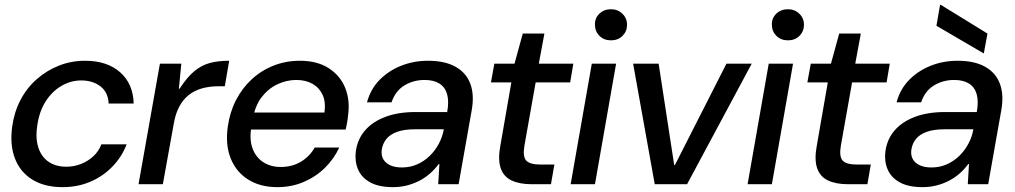

<svg xmlns="http://www.w3.org/2000/svg" viewBox="-20 -758 4177 790"><path d="M238 12Q163 12 113 -19Q63 -50 41.5 -106Q20 -162 30 -236Q38 -296 64 -346Q90 -396 131 -432Q172 -468 222.5 -488Q273 -508 330 -508Q421 -508 474.5 -460.5Q528 -413 530 -332H427Q425 -378 393.5 -402.5Q362 -427 314 -427Q272 -427 233.5 -405Q195 -383 168 -341Q141 -299 133 -239Q127 -198 133.5 -167Q140 -136 156 -115Q172 -94 196.5 -83Q221 -72 252 -72Q284 -72 312.5 -83Q341 -94 363.5 -114.5Q386 -135 397 -164H501Q481 -112 442 -72Q403 -32 351 -10Q299 12 238 12Z M550 0 638 -496H726L716 -393H719Q750 -441 780 -465.5Q810 -490 844 -499Q878 -508 923 -508L905 -403H878Q841 -403 810 -394Q779 -385 756 -366.5Q733 -348 717.5 -319Q702 -290 695 -249L650 0Z M1121 12Q1051 12 1001.5 -19Q952 -50 929.5 -105.5Q907 -161 917 -235Q925 -295 950.5 -345Q976 -395 1015.5 -431.5Q1055 -468 1105.5 -488Q1156 -508 1214 -508Q1285 -508 1332.5 -477.5Q1380 -447 1400.5 -396Q1421 -345 1412 -283Q1411 -270 1408.5 -255Q1406 -240 1402 -225H988L1000 -295H1315Q1321 -338 1307.5 -367.5Q1294 -397 1266 -413Q1238 -429 1199 -429Q1159 -429 1121 -411Q1083 -393 1056 -357.5Q1029 -322 1020 -267L1015 -239Q1005 -185 1019 -147.5Q1033 -110 1063.5 -90.5Q1094 -71 1135 -71Q1182 -71 1218 -92.5Q1254 -114 1275 -151H1376Q1354 -104 1317 -67.5Q1280 -31 1230 -9.5Q1180 12 1121 12Z M1597 12Q1538 12 1502.5 -8Q1467 -28 1453 -61.5Q1439 -95 1444 -135Q1451 -186 1482.5 -222Q1514 -258 1566.5 -277.5Q1619 -297 1689 -297H1820Q1828 -342 1819.5 -371Q1811 -400 1787.5 -414.5Q1764 -429 1727 -429Q1681 -429 1644 -406.5Q1607 -384 1591 -337H1490Q1505 -392 1542 -429.5Q1579 -467 1630.5 -487.5Q1682 -508 1741 -508Q1811 -508 1855 -483Q1899 -458 1915.5 -412.5Q1932 -367 1921 -305L1867 0H1783L1788 -83H1785Q1768 -60 1747.5 -42.5Q1727 -25 1703 -13Q1679 -1 1652.5 5.5Q1626 12 1597 12ZM1634 -69Q1668 -69 1697 -82Q1726 -95 1748.5 -117Q1771 -139 1786 -167.5Q1801 -196 1806 -226H1686Q1643 -226 1614 -215.5Q1585 -205 1570 -186.5Q1555 -168 1551 -143Q1546 -109 1568.5 -89Q1591 -69 1634 -69Z M2167 0Q2118 0 2085 -15.5Q2052 -31 2040 -66.5Q2028 -102 2039 -160L2084 -419H2000L2014 -496H2097L2131 -620H2220L2197 -496H2339L2326 -419H2184L2138 -160Q2130 -114 2145 -97.5Q2160 -81 2203 -81H2261L2247 0Z M2328 0 2415 -496H2515L2428 0ZM2494 -592Q2465 -592 2446.5 -610.5Q2428 -629 2428 -656Q2427 -683 2446 -701.5Q2465 -720 2494 -720Q2522 -720 2541 -701.5Q2560 -683 2560 -656Q2560 -629 2541.5 -610.5Q2523 -592 2494 -592Z M2674 0 2585 -496H2690L2754 -79H2757L2969 -496H3073L2807 0Z M3056 0 3143 -496H3243L3156 0ZM3222 -592Q3193 -592 3174.5 -610.5Q3156 -629 3156 -656Q3155 -683 3174 -701.5Q3193 -720 3222 -720Q3250 -720 3269 -701.5Q3288 -683 3288 -656Q3288 -629 3269.5 -610.5Q3251 -592 3222 -592Z M3469 0Q3420 0 3387 -15.5Q3354 -31 3342 -66.5Q3330 -102 3341 -160L3386 -419H3302L3316 -496H3399L3433 -620H3522L3499 -496H3641L3628 -419H3486L3440 -160Q3432 -114 3447 -97.5Q3462 -81 3505 -81H3563L3549 0Z M3776 12Q3717 12 3681.5 -8Q3646 -28 3632 -61.5Q3618 -95 3623 -135Q3630 -186 3661.5 -222Q3693 -258 3745.5 -277.5Q3798 -297 3868 -297H3999Q4007 -342 3998.5 -371Q3990 -400 3966.5 -414.5Q3943 -429 3906 -429Q3860 -429 3823 -406.5Q3786 -384 3770 -337H3669Q3684 -392 3721 -429.5Q3758 -467 3809.5 -487.5Q3861 -508 3920 -508Q3990 -508 4034 -483Q4078 -458 4094.5 -412.5Q4111 -367 4100 -305L4046 0H3962L3967 -83H3964Q3947 -60 3926.5 -42.5Q3906 -25 3882 -13Q3858 -1 3831.5 5.5Q3805 12 3776 12ZM3813 -69Q3847 -69 3876 -82Q3905 -95 3927.5 -117Q3950 -139 3965 -167.5Q3980 -196 3985 -226H3865Q3822 -226 3793 -215.5Q3764 -205 3749 -186.5Q3734 -168 3730 -143Q3725 -109 3747.5 -89Q3770 -69 3813 -69ZM4028 -538 3833 -652 3848 -738H3851L4043 -620Z"/></svg>

Font: DM Sans 36pt Medium
Style: Italic
Weight: 500
Italic angle: -10°
Designer: Colophon Foundry, Jonny Pinhorn
Foundry: Colophon Foundry
Version: Version 4.004;gftools[0.9.30]